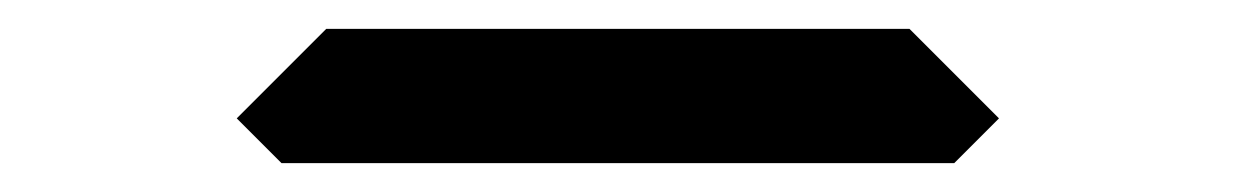

<svg xmlns="http://www.w3.org/2000/svg" viewBox="-20 -113 856 133"><path d="M672 -31 641 0H175L144 -31L206 -93H610Z"/></svg>

Font: seg115
Style: Regular
Weight: 400
Designer: Keshikan(Twitter:@keshinomi_88pro)
Version: seg115 Version 0.46